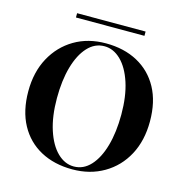

<svg xmlns="http://www.w3.org/2000/svg" viewBox="-122 -956 1037 1083"><g transform="rotate(15 396.5 -415.0)"><path d="M397 -722Q503 -722 582.5 -679Q662 -636 706 -555.5Q750 -475 750 -360Q750 -248 705 -164Q660 -80 579.5 -33Q499 14 396 14Q290 14 210.5 -29Q131 -72 87 -153Q43 -234 43 -348Q43 -460 88.5 -544Q134 -628 213.5 -675Q293 -722 397 -722ZM393 -704Q337 -704 295.5 -659Q254 -614 231.5 -535Q209 -456 209 -352Q209 -246 234.5 -167.5Q260 -89 303.5 -46.5Q347 -4 400 -4Q456 -4 497.5 -49Q539 -94 561.5 -173.5Q584 -253 584 -356Q584 -463 558.5 -541Q533 -619 489.5 -661.5Q446 -704 393 -704ZM595 -844V-819H195V-844Z"/></g></svg>

Font: Playfair Display
Style: Bold
Weight: 700
Designer: Claus Eggers Sørensen
Foundry: Claus Eggers Sørensen
Version: Version 1.203